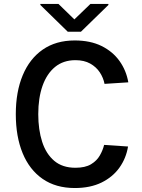

<svg xmlns="http://www.w3.org/2000/svg" viewBox="-20 -942 720 972"><path d="M507.1 -208.5 628.2 -200.3Q618.6 -141 584.7 -93.4Q550.8 -45.8 494 -17.9Q437.1 9.9 358.7 9.9Q262.8 9.9 196 -36.2Q129.3 -82.4 94.6 -166.5Q60 -250.7 60 -364Q60 -476.9 95 -560.9Q130 -644.9 196.7 -691.1Q263.5 -737.2 358.3 -737.2Q437.1 -737.2 494 -709.2Q550.8 -681.1 585 -633.2Q619.3 -585.2 629.6 -525.2L509.2 -517.4Q503.2 -548.3 485.3 -575.6Q467.3 -603 436.6 -620.2Q405.9 -637.4 361.9 -637.4Q300.8 -637.4 258.9 -603.2Q217 -568.9 195.3 -507.5Q173.7 -446 173.7 -364Q173.7 -285.5 193.4 -224.3Q213.1 -163 254.6 -127.8Q296.2 -92.7 361.9 -92.7Q411.2 -92.7 440.7 -110.4Q470.2 -128.2 485.4 -155Q500.7 -181.8 507.1 -208.5ZM275.9 -922.2 356.5 -843.8 437.9 -922.2H528.8V-916.9L389.6 -781.2H323.2L184.3 -916.9V-922.2Z"/></svg>

Font: Interface Medium
Style: Regular
Weight: 500
Designer: Rasmus Andersson
Foundry: rsms
Version: Version 1.8